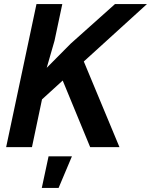

<svg xmlns="http://www.w3.org/2000/svg" viewBox="-20 -718 737 937"><path d="M158 -698H284L246 -519L208 -387L325 -505L541 -698H697L389 -418L563 0H420L286 -325L185 -233L136 0H10ZM217 45H331L266 199H184Z"/></svg>

Font: Azeret Mono Medium
Style: Italic
Weight: 500
Italic angle: -12°
Designer: Martin Vácha
Foundry: Displaay
Version: Version 1.000; Glyphs 3.0.3, build 3074